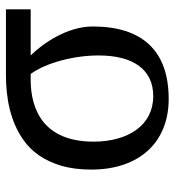

<svg xmlns="http://www.w3.org/2000/svg" viewBox="9 -585 586 644"><g transform="rotate(-90 302.0 -263.0)"><path d="M535.2 -245.1C535.2 -332.5 475.6 -415.5 438 -453.1H592.8V-536.1H373C295.9 -536.1 218.3 -522 155.3 -478C114.7 -449.7 85 -407.7 67.9 -350.1C59.6 -321.3 55.2 -287.6 55.2 -250C55.2 -88.4 147 9.8 292 9.8C454.1 9.8 535.2 -79.1 535.2 -245.1ZM148.9 -242.2C148.9 -325.7 175.8 -378.4 214.8 -410.2C253.9 -441.9 305.7 -453.1 356 -453.1H376C388.2 -437 404.3 -406.7 416.5 -366.7C428.7 -326.7 438 -277.8 438 -225.1C438 -107.4 389.2 -42 301.8 -42C252.9 -42 214.4 -63 189 -98.1C163.1 -133.3 148.9 -183.6 148.9 -242.2Z"/></g></svg>

Font: The Erased English
Style: Regular
Weight: 400
Designer: Monotype Design team + ligartures altered by 180 Amsterdam
Foundry: Monotype Imaging Inc.
Version: Version 1.030;Glyphs 3.1.2 (3151)